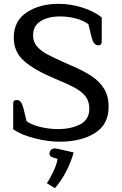

<svg xmlns="http://www.w3.org/2000/svg" viewBox="-20 -728 636 1004"><path d="M49 -52V-188Q49 -205 67 -205Q81 -205 89 -194.5Q97 -184 104 -156L119 -94Q145 -75 191 -64Q237 -53 282 -53Q352 -53 399.5 -78Q447 -103 447 -159Q447 -196 429.5 -221Q412 -246 374.5 -267Q337 -288 264 -318Q161 -361 106.5 -408.5Q52 -456 52 -531Q52 -619 120 -663.5Q188 -708 286 -708Q349 -708 410.5 -688.5Q472 -669 512 -637V-508Q512 -501 507.5 -496Q503 -491 495 -491Q481 -491 472.5 -501.5Q464 -512 457 -541L442 -602Q415 -621 376.5 -631.5Q338 -642 293 -642Q232 -642 192.5 -617.5Q153 -593 153 -543Q153 -510 172.5 -486.5Q192 -463 226 -444.5Q260 -426 328 -396L349 -387Q417 -358 459 -330Q501 -302 524.5 -263.5Q548 -225 548 -169Q548 -77 476 -32Q404 13 291 13Q231 13 160.5 -5Q90 -23 49 -52ZM225 230Q244 202 261 164.5Q278 127 281 103L253 94Q239 89 239 76Q239 63 247 55.5Q255 48 268 48Q271 48 281 50L365 69Q353 116 326.5 167.5Q300 219 267 256Z"/></svg>

Font: Maitree Medium
Style: Regular
Weight: 500
Designer: CadsonDemak Team
Foundry: CadsonDemak
Version: Version 1.000